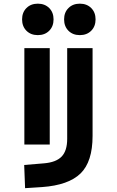

<svg xmlns="http://www.w3.org/2000/svg" viewBox="-20 -776 626 1031"><path d="M114.7 234.4 109.9 109.9 215.8 101.1Q281.2 95.7 311 64.7Q340.8 33.7 340.8 -30.3V-517.6H477.1V-45.9Q477.1 92.3 412.6 155.3Q348.1 218.3 206.1 228.5ZM110.8 0V-517.6H247.1V0ZM183.1 -587.4Q145.5 -587.4 122.1 -610.8Q98.6 -634.3 98.6 -671.9Q98.6 -709.5 122.1 -732.9Q145.5 -756.3 183.1 -756.3Q220.7 -756.3 244.1 -732.9Q267.6 -709.5 267.6 -671.9Q267.6 -634.3 244.1 -610.8Q220.7 -587.4 183.1 -587.4ZM408.7 -587.4Q371.1 -587.4 347.7 -610.8Q324.2 -634.3 324.2 -671.9Q324.2 -709.5 347.7 -732.9Q371.1 -756.3 408.7 -756.3Q446.3 -756.3 469.7 -732.9Q493.2 -709.5 493.2 -671.9Q493.2 -634.3 469.7 -610.8Q446.3 -587.4 408.7 -587.4Z"/></svg>

Font: Cascadia Mono
Style: Bold
Weight: 700
Monospace: yes
Designer: Aaron Bell
Foundry: Saja Typeworks
Version: Version 2404.023; ttfautohint (v1.8.4)